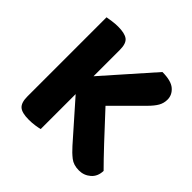

<svg xmlns="http://www.w3.org/2000/svg" viewBox="-161 -767 928 928"><g transform="rotate(45 303.0 -303.0)"><path d="M227 -1Q216 2 196 5Q176 8 154 8Q107 8 88.5 -8.5Q70 -25 70 -67V-608Q81 -610 101.5 -613Q122 -616 142 -616Q187 -616 207 -601Q227 -586 227 -542V-362L448 -612Q508 -612 534 -589.5Q560 -567 560 -535Q560 -511 548.5 -490.5Q537 -470 511 -444L369 -302Q438 -227 493.5 -168Q549 -109 585 -73Q584 -34 558.5 -12Q533 10 499 10Q462 10 438.5 -8.5Q415 -27 393 -52L227 -240V-1Z"/></g></svg>

Font: Baloo Chettan 2
Style: Bold
Weight: 700
Designer: Maithili Shingre, Unnati Kotecha and Ek Type
Foundry: Ek Type
Version: Version 1.640;hotconv 1.0.111;makeotfexe 2.5.65597; ttfautoh